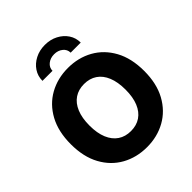

<svg xmlns="http://www.w3.org/2000/svg" viewBox="-257 -1114 1282 1282"><g transform="rotate(-45 383.5 -473.0)"><path d="M383.8 10.3Q285.6 10.3 207 -33.4Q128.4 -77.1 82.8 -160.6Q37.1 -244.1 37.1 -363.3Q37.1 -482.9 82.8 -566.7Q128.4 -650.4 207 -694.1Q285.6 -737.8 383.8 -737.8Q481.4 -737.8 559.8 -694.1Q638.2 -650.4 684.1 -566.7Q730 -482.9 730 -363.3Q730 -244.1 684.1 -160.6Q638.2 -77.1 559.8 -33.4Q481.4 10.3 383.8 10.3ZM383.8 -141.6Q436.5 -141.6 474.6 -167.2Q512.7 -192.9 533.2 -242.4Q553.7 -292 553.7 -363.3Q553.7 -435.1 533.2 -484.9Q512.7 -534.7 474.6 -560.3Q436.5 -585.9 383.8 -585.9Q331.1 -585.9 293 -560.3Q254.9 -534.7 234.1 -484.9Q213.4 -435.1 213.4 -363.3Q213.4 -292 234.1 -242.4Q254.9 -192.9 293 -167.2Q331.1 -141.6 383.8 -141.6ZM383.3 -955.6Q435.1 -955.6 475.8 -934.3Q516.6 -913.1 540.3 -877.4Q564 -841.8 564 -796.9H468.8Q468.8 -827.6 444.1 -847.7Q419.4 -867.7 383.3 -867.7Q347.2 -867.7 322.3 -847.7Q297.4 -827.6 297.4 -796.9H202.6Q202.6 -841.8 226.3 -877.4Q250 -913.1 291 -934.3Q332 -955.6 383.3 -955.6Z"/></g></svg>

Font: Inter 18pt ExtraBold
Style: Regular
Weight: 800
Designer: Rasmus Andersson
Foundry: rsms
Version: Version 4.001;git-66647c0bb